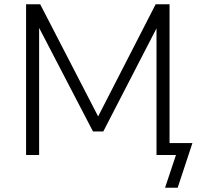

<svg xmlns="http://www.w3.org/2000/svg" viewBox="-20 -725 929 898"><path d="M752 153 803 0H712V-611L720 -608L463 -110H415L156 -608L163 -610V0H102V-705H168L447 -165H431L708 -705H773V-56H880L811 153Z"/></svg>

Font: Nunito Sans 10pt Light
Style: Regular
Weight: 300
Designer: Vernon Adams
Foundry: Vernon Adams
Version: Version 3.101;gftools[0.9.27]